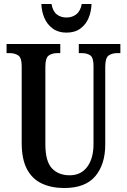

<svg xmlns="http://www.w3.org/2000/svg" viewBox="-20 -935 638 965"><path d="M303 10Q239 10 190.5 -12.5Q142 -35 115.5 -85Q89 -135 89 -217V-603Q89 -645 71.5 -656.5Q54 -668 29 -668H13V-714H283V-668H268Q242 -668 225 -656Q208 -644 208 -599V-210Q208 -124 241 -89Q274 -54 330 -54Q387 -54 418.5 -96.5Q450 -139 450 -211V-603Q450 -645 434 -656.5Q418 -668 391 -668H376V-714H585V-668H569Q543 -668 526 -656Q509 -644 509 -599V-209Q509 -109 459 -49.5Q409 10 303 10ZM314 -771Q273 -771 245 -791.5Q217 -812 203 -845Q189 -878 188 -915H239Q245 -879 265 -863Q285 -847 314 -847Q343 -847 363.5 -863Q384 -879 391 -915H440Q439 -878 425.5 -845Q412 -812 384 -791.5Q356 -771 314 -771Z"/></svg>

Font: Noto Serif Ethiopic ExtraCondensed SemiBold
Style: Regular
Weight: 600
Width: 2
Designer: Monotype Design Team
Foundry: Monotype Imaging Inc.
Version: Version 2.102; ttfautohint (v1.8.4.7-5d5b)